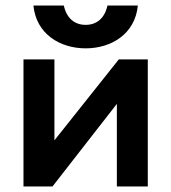

<svg xmlns="http://www.w3.org/2000/svg" viewBox="-20 -675 620 695"><path d="M65 0H170L403 -299V0H515V-460H410L177 -167V-460H65ZM101 -655C111 -552 197 -500 290 -500C383 -500 469 -552 479 -655H369C359 -609 330 -585 290 -585C250 -585 221 -609 211 -655Z"/></svg>

Font: KT Kiyosuna Sans Bold
Style: Regular
Weight: 700
Designer: [Zen Kaku Gothic] Yoshimichi Ohira
Version: Version 1.010;Glyphs 3.1.2 (3151)